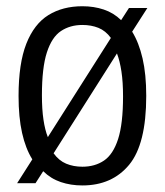

<svg xmlns="http://www.w3.org/2000/svg" viewBox="-20 -570 515 600"><path d="M393 -471Q414 -437 425.5 -387.5Q437 -338 437 -270.5Q437 -119.5 383.5 -55Q330 9.5 237.5 9.5Q201 9.5 170 -1Q139 -11.5 115 -35L91 2.5H33.5L81 -72Q60 -105.5 49 -154.5Q38 -203.5 38 -270Q38 -371.5 62.2 -433.2Q86.5 -495 131.2 -522.8Q176 -550.5 237.5 -550.5Q273.5 -550.5 304.2 -540.2Q335 -530 358.5 -507L383 -545H440.5ZM237.5 -492Q199 -492 170.5 -473Q142 -454 126.5 -406.2Q111 -358.5 111 -272Q111 -228.5 115.8 -196.2Q120.5 -164 129.5 -141.5L326.5 -451.5Q310 -474 287.5 -483Q265 -492 237.5 -492ZM237.5 -49Q276.5 -49 305 -68.2Q333.5 -87.5 349 -135.2Q364.5 -183 364.5 -268.5Q364.5 -313.5 359.5 -346.5Q354.5 -379.5 345.5 -403L147.5 -91Q164 -68 186.8 -58.5Q209.5 -49 237.5 -49Z"/></svg>

Font: Encode Sans Condensed
Style: Regular
Weight: 400
Width: 3
Designer: Multiple Designers
Foundry: Impallari Type
Version: Version 3.000; ttfautohint (v1.8.3) -l 8 -r 50 -G 200 -x 14 